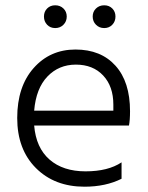

<svg xmlns="http://www.w3.org/2000/svg" viewBox="-20 -700 559 725"><path d="M188.5 -680Q207 -680 219.5 -668Q232 -656 232 -637.5Q232 -619 219.5 -606.5Q207 -594 188.5 -594Q170 -594 158 -606.5Q146 -619 146 -637.5Q146 -656 158 -668Q170 -680 188.5 -680ZM373.5 -680Q392 -680 404 -668Q416 -656 416 -637.5Q416 -619 404 -606.5Q392 -594 373.5 -594Q355 -594 342.5 -606.5Q330 -619 330 -637.5Q330 -656 342.5 -668Q355 -680 373.5 -680ZM109 -282H408V-305Q408 -374 369.5 -415Q331 -456 266.5 -456Q202 -456 159 -411Q116 -366 109 -282ZM299 5Q186 5 115.5 -65.5Q45 -136 45 -254.5Q45 -373 107 -443Q169 -513 265 -513Q361 -513 416 -452Q471 -391 471 -280Q471 -246 467 -226H109Q116 -142 167 -97.5Q218 -53 303 -53Q388 -53 439 -87V-25Q379 5 299 5Z"/></svg>

Font: Hind Jalandhar Light
Style: Regular
Weight: 300
Designer: Namrata Goyal
Foundry: Indian Type Foundry
Version: Version 0.702;PS 1.0;hotconv 1.0.81;makeotf.lib2.5.63406